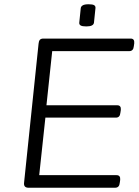

<svg xmlns="http://www.w3.org/2000/svg" viewBox="-20 -881 650 901"><path d="M114 0Q90 0 93 -24L161 -676Q162 -688 167 -694Q172 -700 184 -700H593Q612 -700 610 -678L608 -664Q606 -641 586 -641H225L198 -387H530Q549 -387 547 -365L545 -352Q543 -329 524 -329H193L164 -59H527Q546 -59 544 -37L542 -23Q540 0 520 0ZM385 -757Q366 -757 358.5 -761.5Q351 -766 352 -775L359 -843Q360 -851 368.5 -856Q377 -861 396 -861Q415 -861 422 -856.5Q429 -852 428 -843L421 -775Q419 -757 385 -757Z"/></svg>

Font: Asap Semi Expanded Semi Expanded Light
Style: Italic
Weight: 300
Width: 6
Italic angle: -6°
Designer: Pablo Cosgaya
Foundry: Omnibus-Type
Version: Version 3.001; ttfautohint (v1.8.4.7-5d5b)